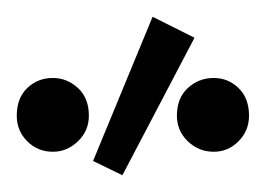

<svg xmlns="http://www.w3.org/2000/svg" viewBox="-23 -808 317 229"><path d="M123 -599 88 -616 159 -788 209 -763ZM40 -627Q22 -627 9.5 -639.5Q-3 -652 -3 -670Q-3 -691 9.5 -703Q22 -715 40 -715Q57 -715 70 -703Q83 -691 83 -670Q83 -652 70 -639.5Q57 -627 40 -627ZM232 -627Q214 -627 201 -639.5Q188 -652 188 -670Q188 -691 201 -703Q214 -715 232 -715Q249 -715 261.5 -703Q274 -691 274 -670Q274 -652 261.5 -639.5Q249 -627 232 -627Z"/></svg>

Font: Ubuntu Sans Condensed
Style: Regular
Weight: 400
Width: 3
Designer: Dalton Maag Ltd
Foundry: Dalton Maag Ltd
Version: Version 1.006; ttfautohint (v1.8.4.7-5d5b)